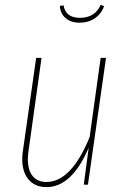

<svg xmlns="http://www.w3.org/2000/svg" viewBox="-20 -756 513 786"><path d="M71 -105Q71 -122 74 -140L128 -519H150L97 -140Q94 -121 94 -104Q94 -59 114 -35Q134 -11 170 -11Q272 -11 347 -195L392 -519H414L340 0H323L343 -151Q274 10 170 10Q124 10 97.5 -20.5Q71 -51 71 -105ZM225 -732 240 -734Q249 -683 307 -683Q369 -683 392 -736L406 -731Q395 -699 368 -681Q341 -663 306 -663Q271 -663 249 -681.5Q227 -700 225 -732Z"/></svg>

Font: Fira Sans Extra Condensed Thin
Style: Italic
Weight: 250
Width: 3
Italic angle: -8°
Designer: Carrois Corporate & Edenspiekermann AG
Foundry: Carrois Corporate GbR & Edenspiekermann AG
Version: Version 4.203